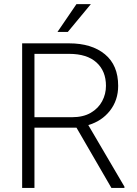

<svg xmlns="http://www.w3.org/2000/svg" viewBox="-20 -924 675 944"><path d="M527.8 0 356 -296.4H149.4V0H88.9V-710.9H319.8Q430.7 -710.9 495.8 -657.2Q561 -603.5 561 -502Q561 -431.2 520.5 -379.6Q480 -328.1 414.1 -309.1L591.8 -6.3V0ZM319.8 -659.2H149.4V-347.7H333.5Q389.2 -347.7 426.3 -369.4Q463.4 -391.1 482.2 -426.3Q501 -461.4 501 -502Q501 -574.7 454.3 -616.9Q407.7 -659.2 319.8 -659.2ZM262.7 -767.1 356 -903.8H426.8L313.5 -767.1Z"/></svg>

Font: Vazirmatn RD UI FD ExtraLight
Style: Regular
Weight: 200
Designer: Saber Rastikerdar
Foundry: Saber Rastikerdar
Version: Version 33.003